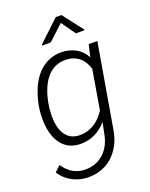

<svg xmlns="http://www.w3.org/2000/svg" viewBox="-173 -835 888 1135"><g transform="rotate(-20 271.5 -267.0)"><path d="M358.9 -745.1H323.2L191.4 -621.1L190.9 -614.3L244.6 -614.7L339.4 -702.6L402.3 -614.3L455.1 -613.8L455.6 -619.6ZM285.6 -538.6C283.7 -538.6 281.7 -538.6 279.3 -538.6C235.4 -538.6 194.8 -524.9 158.7 -497.1C122.6 -469.2 94.2 -427.7 73.7 -373C53.2 -318.4 43 -264.6 43 -211.4C43 -206.5 43 -201.7 43 -196.8C44.4 -133.8 58.6 -84 86.4 -47.4C113.8 -10.7 152.3 8.3 201.7 9.8C204.1 9.8 206.1 9.8 208.5 9.8C271.5 9.8 325.7 -16.1 371.1 -67.9L358.4 -6.3C350.1 45.9 330.1 87.4 298.3 117.2C266.6 147 227.5 161.6 182.1 161.6C180.2 161.6 178.2 161.6 176.3 161.6C122.1 160.2 78.6 134.3 44.9 84L8.8 118.2C27.3 147 51.8 169.9 82.5 186C112.8 202.1 144.5 210.4 177.7 210.9C180.7 210.9 183.1 210.9 186 210.9C224.6 210.9 260.3 202.1 293 185.1C325.7 167.5 353 141.6 375 107.9C397 74.2 410.6 35.2 417 -9.3L505.9 -528.3H451.7L433.6 -452.1C403.8 -509.3 348.6 -536.6 285.6 -538.6ZM104 -255.4C125 -408.2 192.4 -487.8 286.6 -487.8C288.6 -487.8 290.5 -487.8 292.5 -487.8C360.4 -485.8 403.8 -446.8 421.4 -383.8L379.9 -137.2C338.9 -72.3 282.2 -40.5 222.2 -40.5C220.2 -40.5 217.8 -40.5 215.3 -40.5C139.2 -43 101.1 -103 101.1 -202.6C101.1 -205.1 101.1 -207.5 101.1 -210Z"/></g></svg>

Font: Roboto Light
Style: Italic
Weight: 300
Italic angle: -12°
Designer: Google
Version: Version 2.137; 2017